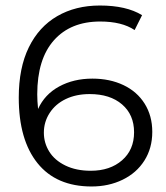

<svg xmlns="http://www.w3.org/2000/svg" viewBox="-20 -670 600 696"><path d="M532 -192Q532 -133 503.5 -88Q475 -43 424.5 -18.5Q374 6 312 6Q184 6 116 -78.5Q48 -163 48 -316Q48 -424 84.5 -498.5Q121 -573 187.5 -611.5Q254 -650 342 -650Q438 -650 495 -615L468 -561Q422 -592 343 -592Q236 -592 175.5 -524Q115 -456 115 -328Q115 -305 118 -275Q142 -328 194.5 -356.5Q247 -385 315 -385Q378 -385 427.5 -361.5Q477 -338 504.5 -294Q532 -250 532 -192ZM305 -329Q256 -329 218.5 -311Q181 -293 160 -260.5Q139 -228 139 -189Q139 -152 158.5 -120.5Q178 -89 217 -70Q256 -51 309 -51Q379 -51 422.5 -89Q466 -127 466 -190.5Q466 -254 422.5 -291.5Q379 -329 305 -329Z"/></svg>

Font: Montserrat Ace
Style: Regular
Weight: 400
Designer: Julieta Ulanovsky
Foundry: Julieta Ulanovsky
Version: Version 1